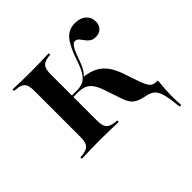

<svg xmlns="http://www.w3.org/2000/svg" viewBox="-154 -552 813 813"><g transform="rotate(-45 253.0 -145.0)"><path d="M83.9 -207.3V-346.8Q83.9 -378.2 73.4 -390.3Q62.9 -402.4 35.5 -404.8L22.6 -406.5V-415.3Q54.8 -414.5 80.2 -413.7Q105.6 -412.9 133.1 -412.9Q159.7 -412.9 184.3 -413.7Q208.9 -414.5 239.5 -415.3V-406.5L229.8 -405.6Q203.2 -402.4 192.7 -390.3Q182.3 -378.2 182.3 -346.8V-207.3ZM133.1 -2.4Q105.6 -2.4 80.2 -1.6Q54.8 -0.8 22.6 0V-8.9L35.5 -9.7Q62.9 -12.9 73.4 -25.4Q83.9 -37.9 83.9 -68.5V-207.3H182.3V-68.5Q182.3 -37.9 193.1 -25.4Q204 -12.9 231.5 -9.7L243.5 -8.9V0Q211.3 -0.8 185.9 -1.6Q160.5 -2.4 133.1 -2.4ZM471.8 136.3Q466.9 85.5 459.7 58.1Q452.4 30.6 438.7 19Q425 7.3 400 3.2Q376.6 -1.6 361.7 -8.9Q346.8 -16.1 337.5 -29.4Q328.2 -42.7 321 -64.5L295.2 -141.1Q286.3 -166.1 275.4 -181.5Q264.5 -196.8 248.8 -203.6Q233.1 -210.5 210.5 -210.5H175.8V-219.4H213.7Q237.1 -219.4 252.8 -228.2Q268.5 -237.1 280.6 -257.7Q292.7 -278.2 304 -313.7Q324.2 -373.4 347.2 -400.4Q370.2 -427.4 408.1 -427.4Q438.7 -427.4 457.3 -411.3Q475.8 -395.2 475.8 -369.4Q475.8 -348.4 463.3 -335.5Q450.8 -322.6 429.8 -322.6Q412.9 -322.6 402.4 -330.2Q391.9 -337.9 385.1 -348Q378.2 -358.1 371.4 -365.7Q364.5 -373.4 354 -373.4Q347.6 -373.4 341.5 -367.7Q335.5 -362.1 328.2 -348Q321 -333.9 312.1 -307.3Q303.2 -280.6 292.7 -263.3Q282.3 -246 268.5 -234.7L267.7 -241.1Q305.6 -237.1 330.6 -224.6Q355.6 -212.1 373.4 -187.9Q391.1 -163.7 404 -125L425.8 -60.5Q433.9 -38.7 440.7 -27Q447.6 -15.3 458.1 -10.9Q468.5 -6.5 484.7 -6.5Q482.3 17.7 480.6 44Q479 70.2 479.4 94.4Q479.8 118.5 481.5 136.3Z"/></g></svg>

Font: Playfair 144pt SemiCondensed SemiBold
Style: Regular
Weight: 600
Width: 4
Designer: Claus Eggers Sørensen
Foundry: Claus Eggers Sørensen
Version: Version 2.203